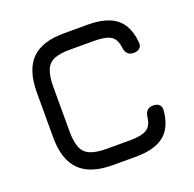

<svg xmlns="http://www.w3.org/2000/svg" viewBox="-121 -802 937 926"><g transform="rotate(-20 348.0 -339.0)"><path d="M424 0C424 0 424 0 424 0C486.5 0 534.5 -13 567.5 -38.5C600.5 -64 619.5 -105 625 -161C625 -161 625 -161 625 -161C627 -175 624.5 -185.5 617 -193C609.5 -200.5 599 -204 585 -204C585 -204 585 -204 585 -204C559.5 -204 545 -190 541 -162C541 -162 541 -162 541 -162C537.5 -131.5 527 -111 509.5 -100.5C491.5 -89.5 463 -84 424 -84C424 -84 304 -84 304 -84C304 -84 304 -84 304 -84C268.5 -84 240.5 -88.5 220 -97C199.5 -105.5 185.5 -119.5 177 -140C168.5 -160.5 164 -188.5 164 -224C164 -224 164 -454 164 -454C164 -454 164 -454 164 -454C164 -490 168.5 -518.5 177 -539C185.5 -559.5 199.5 -573.5 220 -582C240 -590.5 267.5 -594.5 303 -594C303 -594 424 -594 424 -594C424 -594 424 -594 424 -594C463 -594 491.5 -588.5 509.5 -578C527 -567.5 537.5 -546.5 541 -516C541 -516 541 -516 541 -516C545 -488 559.5 -474 585 -474C585 -474 585 -474 585 -474C599 -474 609.5 -477.5 617 -485C624.5 -492.5 627 -503 625 -517C625 -517 625 -517 625 -517C619.5 -572.5 600.5 -613.5 567.5 -639.5C534.5 -665 486.5 -678 424 -678C424 -678 303 -678 303 -678C303 -678 303 -678 303 -678C227 -678.5 171 -661 134.5 -624.5C98 -588 80 -531 80 -454C80 -454 80 -224 80 -224C80 -224 80 -224 80 -224C80 -147.5 98.5 -91.5 135 -55C171.5 -18.5 227.5 0 304 0C304 0 424 0 424 0Z"/></g></svg>

Font: Jura-Fortis-Bold
Style: Bold
Weight: 500
Designer: Daniel Johnson, Alexei Vanyashin, Mirko Velimirovic
Foundry: Daniel Johnson
Version: ""